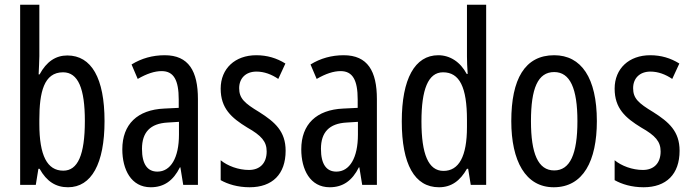

<svg xmlns="http://www.w3.org/2000/svg" viewBox="-20 -780 2919 810"><path d="M146 -543V-760H65V0H131L142 -68H147C177 -14 216 10 267 10C366 10 421 -90 421 -269C421 -450 366 -546 264 -546C215 -546 176 -520 147 -466H143C144 -496 146 -522 146 -543ZM246 -475C310 -475 338 -406 338 -270C338 -126 308 -60 247 -60C179 -60 146 -124 146 -257V-276C146 -390 165 -475 246 -475Z M675 -547C624 -547 577 -534 535 -508L561 -447C599 -469 632 -480 662 -480C713 -480 734 -442 734 -360V-325L673 -322C560 -317 496 -256 496 -150C496 -65 533 10 616 10C672 10 711 -18 739 -74H741L753 0H815V-362C815 -480 776 -547 675 -547ZM687 -263 735 -266V-212C735 -114 700 -56 644 -56C603 -56 579 -86 579 -152C579 -222 614 -259 687 -263Z M1185 -144C1185 -226 1140 -265 1074 -307C1011 -345 989 -365 989 -408C989 -450 1017 -478 1062 -478C1095 -478 1126 -466 1154 -447L1184 -512C1147 -535 1107 -547 1061 -547C972 -547 911 -491 911 -406C911 -323 956 -283 1023 -242C1083 -208 1105 -183 1105 -141C1105 -92 1077 -63 1030 -63C986 -63 940 -80 911 -104V-20C941 -3 983 10 1033 10C1129 10 1185 -45 1185 -144Z M1430 -547C1379 -547 1332 -534 1290 -508L1316 -447C1354 -469 1387 -480 1417 -480C1468 -480 1489 -442 1489 -360V-325L1428 -322C1315 -317 1251 -256 1251 -150C1251 -65 1288 10 1371 10C1427 10 1466 -18 1494 -74H1496L1508 0H1570V-362C1570 -480 1531 -547 1430 -547ZM1442 -263 1490 -266V-212C1490 -114 1455 -56 1399 -56C1358 -56 1334 -86 1334 -152C1334 -222 1369 -259 1442 -263Z M1832 10C1884 10 1921 -17 1950 -68H1955L1966 0H2031V-760H1950V-542C1950 -521 1951 -498 1953 -468H1949C1922 -519 1878 -547 1829 -547C1730 -547 1675 -447 1675 -268C1675 -87 1729 10 1832 10ZM1851 -59C1787 -59 1758 -130 1758 -268C1758 -402 1786 -475 1849 -475C1919 -475 1950 -412 1950 -274V-244C1950 -120 1916 -59 1851 -59Z M2498 -269C2498 -452 2432 -547 2318 -547C2194 -547 2137 -446 2137 -269C2137 -101 2197 10 2316 10C2441 10 2498 -102 2498 -269ZM2220 -269C2220 -407 2249 -476 2318 -476C2385 -476 2416 -407 2416 -269C2416 -130 2385 -61 2318 -61C2250 -61 2220 -132 2220 -269Z M2847 -144C2847 -226 2802 -265 2736 -307C2673 -345 2651 -365 2651 -408C2651 -450 2679 -478 2724 -478C2757 -478 2788 -466 2816 -447L2846 -512C2809 -535 2769 -547 2723 -547C2634 -547 2573 -491 2573 -406C2573 -323 2618 -283 2685 -242C2745 -208 2767 -183 2767 -141C2767 -92 2739 -63 2692 -63C2648 -63 2602 -80 2573 -104V-20C2603 -3 2645 10 2695 10C2791 10 2847 -45 2847 -144Z"/></svg>

Font: Noto Sans Arabic UI XCn
Style: Regular
Weight: 400
Width: 2
Designer: Monotype Design Team, Nadine Chahine and Nizar Qandah
Foundry: Monotype Imaging Inc.
Version: Version 2.010